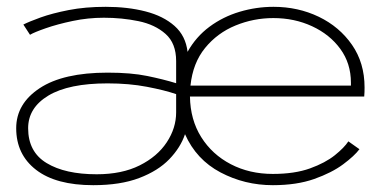

<svg xmlns="http://www.w3.org/2000/svg" viewBox="-20 -532 1115 563"><path d="M253.5 11Q144 11 85.8 -34Q27.5 -79 27.5 -156Q27.5 -228 96.5 -273.5Q165.5 -319 295.5 -319Q364.5 -319 411.8 -309.2Q459 -299.5 496.5 -288V-353Q496.5 -405 465.5 -432.5Q434.5 -460 386 -470Q337.5 -480 284.5 -480Q238 -480 193 -470.5Q148 -461 114.2 -449.2Q80.5 -437.5 68 -430L48.5 -460Q65 -468.5 99 -480.8Q133 -493 181.5 -502.5Q230 -512 290 -512Q354.5 -512 406.8 -498.5Q459 -485 491.8 -456Q524.5 -427 530 -380Q554.5 -424 594.2 -453.5Q634 -483 682.8 -497.5Q731.5 -512 782 -512Q854 -512 914.8 -482.8Q975.5 -453.5 1012.2 -400.5Q1049 -347.5 1049 -275.5Q1049 -270.5 1048.8 -262.2Q1048.5 -254 1048 -249H537Q538 -181 570 -130Q602 -79 656.8 -50.5Q711.5 -22 780 -22Q844 -22 889 -38.2Q934 -54.5 961.8 -76.8Q989.5 -99 1001.5 -117.5L1034 -94.5Q1019.5 -75 986.2 -50.2Q953 -25.5 901.5 -7.2Q850 11 780 11Q697.5 11 626.5 -26.5Q555.5 -64 522.5 -138.5Q509.5 -99.5 476.5 -65.2Q443.5 -31 388.2 -10Q333 11 253.5 11ZM538.5 -281H1009V-289.5Q1009 -346 978 -388.5Q947 -431 895.2 -455Q843.5 -479 781.5 -479Q723.5 -479 670.5 -457.2Q617.5 -435.5 581.5 -391.5Q545.5 -347.5 538.5 -281ZM263.5 -21Q337.5 -21 389.5 -47Q441.5 -73 469 -114.8Q496.5 -156.5 496.5 -202.5V-256Q463 -267.5 410.8 -277.5Q358.5 -287.5 295.5 -287.5Q181.5 -287.5 122 -251.8Q62.5 -216 62.5 -156Q62.5 -86.5 116.8 -53.8Q171 -21 263.5 -21Z"/></svg>

Font: Trispace SemiExpanded Thin
Style: Regular
Weight: 100
Width: 6
Designer: Tyler Finck
Foundry: Etcetera Type Company
Version: Version 1.210; ttfautohint (v1.8.3)